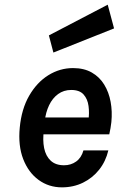

<svg xmlns="http://www.w3.org/2000/svg" viewBox="-20 -792 517 826"><path d="M246.5 14Q189.8 14 146 -18Q102.2 -49.9 79.8 -107.7Q57.5 -165.5 65 -243Q72.5 -323.1 105.6 -380.4Q138.7 -437.7 188 -468.4Q237.4 -499.1 294.1 -499.1Q341.7 -499.1 375 -479.9Q408.4 -460.8 428.4 -427.9Q448.5 -395 456 -353.5Q463.6 -311.9 459.1 -266.8Q457.7 -253.6 455.4 -240.6Q453.2 -227.7 450.1 -214H144.4L168.9 -232.6Q162.9 -189.2 169.9 -154.8Q177 -120.4 198.2 -100.7Q219.4 -81 255.5 -81Q285.1 -81 307.6 -97.1Q330.1 -113.2 339 -145H446.1Q435 -97.9 406.7 -62.1Q378.3 -26.3 337.2 -6.2Q296 14 246.5 14ZM172.5 -270.5 152.5 -286.6H384.6L360.1 -271.9Q365 -305.3 360.9 -335.8Q356.9 -366.2 339.5 -385.6Q322.1 -405 286.5 -405Q254.1 -405 229.9 -387.3Q205.7 -369.7 191.2 -339.2Q176.6 -308.7 172.5 -270.5ZM209.7 -565.9 190.3 -639.7 443.4 -771.8 470.7 -669.8Z"/></svg>

Font: Karla
Style: Italic
Weight: 400
Italic angle: -8°
Designer: Jonathan Pinhorn
Version: Version 2.004;gftools[0.9.33]